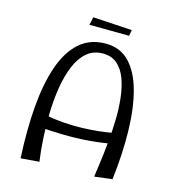

<svg xmlns="http://www.w3.org/2000/svg" viewBox="-128 -1002 1016 1117"><g transform="rotate(15 379.5 -444.0)"><path d="M540 -1Q545 -37 552.5 -92Q560 -147 566.5 -213Q573 -279 575 -348Q577 -417 570 -481Q563 -545 544.5 -595.5Q526 -646 492 -676Q458 -706 405 -706Q347 -706 307.5 -671.5Q268 -637 244 -578.5Q220 -520 208 -446.5Q196 -373 194 -294Q192 -215 196.5 -139.5Q201 -64 210 -2L99 7Q90 -161 101.5 -302.5Q113 -444 148.5 -548Q184 -652 247.5 -709Q311 -766 406 -766Q493 -766 548.5 -708.5Q604 -651 632 -548Q660 -445 663 -308.5Q666 -172 647 -14ZM139 -199 171 -274Q231 -263 287.5 -259Q344 -255 397 -256.5Q450 -258 500 -263.5Q550 -269 596 -278L605 -215Q531 -201 456 -195Q381 -189 302.5 -190.5Q224 -192 139 -199ZM524 -845 285 -847 295 -895 531 -881Z"/></g></svg>

Font: Marhey Light
Style: Regular
Weight: 300
Designer: Nur Syamsi & Bustanul Arifin
Foundry: Namelatype
Version: Version 1.000